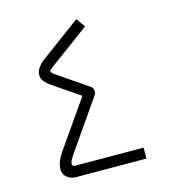

<svg xmlns="http://www.w3.org/2000/svg" viewBox="-93 -672 666 749"><g transform="rotate(-15 239.5 -298.0)"><path d="M407 0 124 -1Q109 -1 97 -7Q85 -13 78.5 -23Q72 -33 72 -45Q72 -69 84.5 -91Q97 -113 107 -126L229 -301L119 -376Q92 -395 88 -413.5Q84 -432 95.5 -449.5Q107 -467 126 -480L283 -596L309 -560L149 -442Q140 -436 134.5 -429.5Q129 -423 143 -413L270 -326Q279 -320 280 -309Q281 -298 275 -290L136 -90Q131 -83 125 -72Q119 -61 119.5 -53Q120 -45 134 -45L407 -44Z"/></g></svg>

Font: Mada Light
Style: Regular
Weight: 300
Designer: Khaled Hosny
Version: Version 1.5